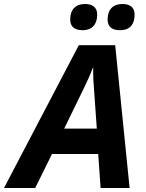

<svg xmlns="http://www.w3.org/2000/svg" viewBox="-80 -940 728 960"><path d="M96 0 180 -170H411L423 0H568L496 -714H314L-60 0ZM241 -297 335 -490C355 -531 371 -565 384 -601H386C385 -560 388 -520 391 -481L404 -297ZM458 -843C458 -803 484 -789 520 -789C571 -789 593 -820 593 -867C593 -907 565 -920 532 -920C485 -920 458 -892 458 -843ZM333 -789C382 -789 406 -820 406 -867C406 -907 378 -920 345 -920C298 -920 271 -892 271 -843C271 -803 297 -789 333 -789Z"/></svg>

Font: BC Sans
Style: Bold Italic
Weight: 700
Italic angle: -12°
Designer: Monotype Design Team
Province of B.C.
Foundry: Monotype Imaging Inc.
Version: Version 2.000;GOOG;noto-source:20170915:90ef993387c0